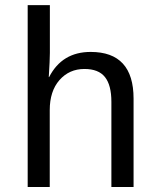

<svg xmlns="http://www.w3.org/2000/svg" viewBox="-20 -745 640 765"><path d="M90.3 -724.6H178.7V-534.2Q178.7 -505.4 174.3 -438H175.8Q227.1 -538.1 341.3 -538.1Q512.2 -538.1 512.2 -352.1V0H423.8V-339.4Q423.8 -405.8 398.2 -438Q372.6 -470.2 316.4 -470.2Q255.9 -470.2 217 -426Q178.2 -381.8 178.2 -306.2V0H90.3Z"/></svg>

Font: Liberation Mono
Style: Regular
Weight: 400
Monospace: yes
Designer: Steve Matteson
Foundry: Ascender Corporation
Version: Version 2.1.5